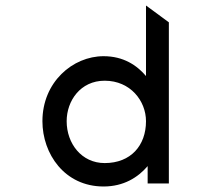

<svg xmlns="http://www.w3.org/2000/svg" viewBox="-20 -666 766 697"><path d="M516 -63V0H593V-585L510 -646V-390C477 -429 428 -462 356 -462C244 -462 134 -368 134 -226C134 -108 214 11 356 11C429 11 481 -22 516 -63ZM510 -226C510 -138 455 -74 360 -74C276 -74 222 -145 222 -226C222 -300 272 -373 360 -373C454 -373 510 -299 510 -226Z"/></svg>

Font: Charger Monospace
Style: Regular
Weight: 400
Designer: Jasper
Foundry: Cannot Into Space Fonts
Version: Version 0.980